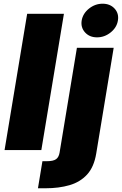

<svg xmlns="http://www.w3.org/2000/svg" viewBox="-20 -801 651 1025"><path d="M321.3 -727.5 200.7 0H4.4L125 -727.5ZM390.6 -545.9H586.9L493.7 18.6Q481.9 90.3 445.1 130.6Q408.2 170.9 351.3 187.5Q294.4 204.1 222.7 204.1H182.6L206.5 59.6H229Q264.6 59.6 279.3 48.8Q293.9 38.1 297.9 14.6ZM498 -601.6Q458 -601.6 434.1 -627.9Q410.2 -654.3 416 -691.4Q422.4 -729 455.1 -755.1Q487.8 -781.2 527.8 -781.2Q567.9 -781.2 591.8 -755.1Q615.7 -729 609.4 -691.4Q603.5 -654.3 570.8 -627.9Q538.1 -601.6 498 -601.6Z"/></svg>

Font: Inter Black
Style: Italic
Weight: 900
Italic angle: -9.39999°
Designer: Rasmus Andersson
Foundry: rsms
Version: Version 4.000;git-a52131595